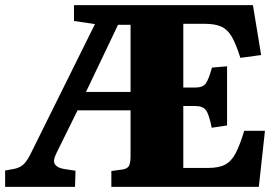

<svg xmlns="http://www.w3.org/2000/svg" viewBox="-21 -730 1083 750"><path d="M-1 0V-64L33 -70Q59 -75 73.5 -90.5Q88 -106 102 -136L350 -636L268 -648V-710H967L999 -515L918 -504Q901 -558 884.5 -586.5Q868 -615 843.5 -626Q819 -637 779 -637H695V-388H741Q771 -388 782.5 -403.5Q794 -419 807 -466L866 -471V-240L806 -231Q796 -282 784 -299Q772 -316 740 -316H695V-74H792Q834 -74 858.5 -87Q883 -100 899.5 -131.5Q916 -163 933 -219H1014L990 0H414V-62L458 -68Q477 -71 483 -82.5Q489 -94 489 -122V-299H282L200 -133Q184 -101 194 -87.5Q204 -74 229 -70L274 -63L272 0ZM315 -371H489V-633H440Z"/></svg>

Font: Literata 36pt ExtraBold
Style: Regular
Weight: 800
Designer: Latin by Veronika Burian and Jose Scaglione. Greek by Irene Vlachou. Cyrillic by Vera Evstafieva.
Foundry: TypeTogether
Version: Version 3.002